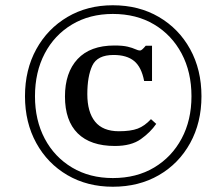

<svg xmlns="http://www.w3.org/2000/svg" viewBox="-20 -696 821 730"><path d="M409 14Q312 14 236.5 -30Q161 -74 118 -152Q75 -230 75 -330Q75 -431 118 -509Q161 -587 236.5 -631.5Q312 -676 409 -676Q508 -676 584 -631.5Q660 -587 703 -509Q746 -431 746 -330Q746 -230 703 -152Q660 -74 584 -30Q508 14 409 14ZM409 -19Q499 -19 566 -59Q633 -99 670.5 -169Q708 -239 708 -330Q708 -422 670.5 -492.5Q633 -563 566 -603Q499 -643 409 -643Q321 -643 254 -603Q187 -563 150 -492.5Q113 -422 113 -330Q113 -239 150 -169Q187 -99 254 -59Q321 -19 409 -19ZM417 -141Q324 -141 275.5 -189Q227 -237 227 -329Q227 -420 275 -471.5Q323 -523 415 -523Q447 -523 465.5 -518.5Q484 -514 494.5 -509Q505 -504 513 -504Q519 -504 534 -522H558V-388H528Q518 -441 490 -464Q462 -487 412 -487Q350 -487 331 -446.5Q312 -406 312 -338Q312 -270 341.5 -233.5Q371 -197 432 -197Q477 -197 503.5 -207Q530 -217 554 -243L574 -225Q552 -193 515.5 -167Q479 -141 417 -141Z"/></svg>

Font: STIX Two Text Medium
Style: Italic
Weight: 500
Italic angle: -12°
Designer: Ross Mills, John Hudson & Paul Hanslow, Tiro Typeworks Ltd; with prior portions MicroPress Inc. and Coen Hoffman, Elsevi
Foundry: Tiro Typeworks Ltd
Version: Version 2.13 b171